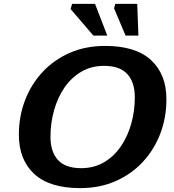

<svg xmlns="http://www.w3.org/2000/svg" viewBox="-20 -955 894 987"><path d="M835.5 -444.5Q835.5 -350.5 804 -268Q772.5 -185.5 714 -122.5Q655.5 -59.5 574 -23.8Q492.5 12 392.5 12Q234.5 12 155.8 -61Q77 -134 77 -262.5Q77 -356.5 108.5 -439Q140 -521.5 198.5 -584.5Q257 -647.5 338.5 -683.2Q420 -719 520 -719Q677.5 -719 756.5 -646Q835.5 -573 835.5 -444.5ZM239.5 -252Q239.5 -174.5 278 -132.5Q316.5 -90.5 397 -90.5Q463.5 -90.5 514.8 -120.8Q566 -151 601.2 -202.5Q636.5 -254 654.8 -319.5Q673 -385 673 -455Q673 -532.5 634.2 -574.5Q595.5 -616.5 515 -616.5Q449 -616.5 397.8 -586.2Q346.5 -556 311.2 -504.5Q276 -453 257.8 -387.5Q239.5 -322 239.5 -252ZM531.5 -772H460L343 -908.5L350.5 -935H468.5ZM691.5 -772H625.5L566.5 -912L572.5 -935H685.5Z"/></svg>

Font: Newsreader 6pt SemiBold
Style: Italic
Weight: 600
Italic angle: -17°
Designer: Hugues Gentile
Foundry: Production Type
Version: Version 1.003; ttfautohint (v1.8.3)